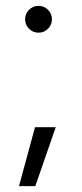

<svg xmlns="http://www.w3.org/2000/svg" viewBox="-20 -522 281 658"><path d="M112 -410Q93 -410 79.5 -423.5Q66 -437 66 -456Q66 -475 79.5 -488.5Q93 -502 112 -502Q131 -502 144.5 -488.5Q158 -475 158 -456Q158 -437 144.5 -423.5Q131 -410 112 -410ZM45 116 100 -86H171L101 116Z"/></svg>

Font: Figtree Light Light
Style: Regular
Weight: 300
Version: Version 2.001;gftools[0.9.30]